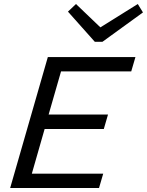

<svg xmlns="http://www.w3.org/2000/svg" viewBox="-20 -940 735 960"><path d="M319.8 -881.8 359.9 -919.9 481.9 -803.2 668.9 -919.9 694.8 -877.9 492.2 -731H454.1ZM219.2 -654.8H657.2L636.2 -583H285.2L223.1 -367.2H520L499 -294.9H203.1L139.2 -71.8H496.1L475.1 0H30.8Z"/></svg>

Font: IntelOne Mono
Style: Italic
Weight: 400
Italic angle: -16°
Designer: Fred Shallcrass
Foundry: Frere-Jones Type LLC
Version: Version 1.200;hotconv 1.1.0;makeotfexe 2.6.0;FJTRelease1.2